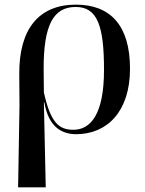

<svg xmlns="http://www.w3.org/2000/svg" viewBox="-20 -567 623 827"><path d="M58 240H177L169 -126H171C189 -20 246 11 308 11C441 11 540 -86 540 -271C540 -458 455 -547 307 -547C148 -547 62 -443 63 -249L64 -113ZM296 -8C235 -8 198 -37 169 -169L168 -267C167 -459 210 -537 306 -537C400 -537 428 -455 428 -266C428 -74 370 -8 296 -8Z"/></svg>

Font: Noto Serif Display Medium
Style: Regular
Weight: 500
Designer: Monotype Design Team
Foundry: Monotype Imaging Inc.
Version: Version 2.009